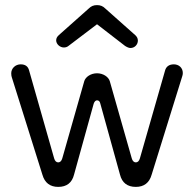

<svg xmlns="http://www.w3.org/2000/svg" viewBox="-20 -716 760 752"><path d="M230 -530C237 -530 243 -532 248 -536L360 -621L470 -536C478 -531 485 -528 491 -528C508 -528 520 -542 520 -557C520 -566 516 -573 509 -579L392 -683C383 -692 373 -696 360 -696C347 -696 337 -692 328 -683L211 -579C204 -573 200 -566 200 -558C200 -543 215 -530 230 -530ZM208 16C241 16 262 0 270 -32L347 -310C350 -319 355 -323 360 -323C367 -323 371 -319 373 -310L450 -32C458 0 479 16 512 16C544 16 565 0 574 -32L694 -418C695 -421 696 -425 696 -430C696 -451 680 -464 661 -464C642 -464 630 -455 626 -438L528 -96C525 -85 519 -80 512 -80C505 -80 499 -85 496 -96L410 -398C405 -415 384 -429 360 -429C336 -429 315 -415 310 -398L224 -96C221 -85 215 -80 208 -80C201 -80 195 -85 192 -96L94 -440C90 -456 79 -464 61 -464C40 -464 24 -448 24 -429C24 -422 25 -417 26 -414L146 -32C155 0 176 16 208 16Z"/></svg>

Font: Dongle Light
Style: Regular
Weight: 300
Designer: Yanghee Ryu
Foundry: Yanghee Ryu
Version: Version 2.000